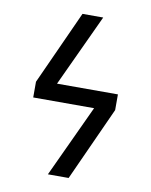

<svg xmlns="http://www.w3.org/2000/svg" viewBox="-82 -784 666 846"><g transform="rotate(10 251.0 -361.5)"><path d="M218.3 -722.7H311L161.1 -400.4L68.4 -392.6ZM190.9 0 340.8 -322.3 433.6 -330.1 283.7 0ZM68.4 -322.3V-392.6L161.1 -400.4H433.6V-330.1L340.8 -322.3Z"/></g></svg>

Font: Giphurs
Style: Regular
Weight: 400
Version: Version 2.010